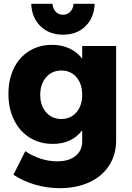

<svg xmlns="http://www.w3.org/2000/svg" viewBox="-20 -781 688 1002"><path d="M586 -541V-48Q586 27 549 83.5Q512 140 445.5 170.5Q379 201 292 201Q224 201 161 182Q98 163 50 131L112 8Q149 33 192 47Q235 61 279 61Q339 61 374 33Q409 5 409 -43V-101Q355 -30 255 -30Q188 -30 135.5 -62.5Q83 -95 53.5 -154.5Q24 -214 24 -291Q24 -367 52.5 -425Q81 -483 133 -515Q185 -547 251 -547Q301 -547 341.5 -528.5Q382 -510 409 -475V-541ZM409 -286Q409 -343 379 -378Q349 -413 300 -413Q251 -413 220.5 -377.5Q190 -342 190 -286Q190 -230 220.5 -195Q251 -160 300 -160Q349 -160 379 -195Q409 -230 409 -286ZM309 -704Q331 -704 346.5 -719.5Q362 -735 364 -761H474Q471 -688 426 -644Q381 -600 309 -600Q237 -600 191.5 -644Q146 -688 143 -761H254Q256 -735 271 -719.5Q286 -704 309 -704Z"/></svg>

Font: Gontserrat
Style: Bold
Weight: 700
Designer: Julieta Ulanovsky
Foundry: Julieta Ulanovsky
Version: Version 6.001